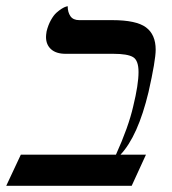

<svg xmlns="http://www.w3.org/2000/svg" viewBox="-67 -598 555 618"><path d="M293.9 -533.2Q371.6 -533.2 402.8 -510Q434.1 -486.8 434.1 -438Q434.1 -403.8 411.1 -301.8Q377 -159.7 320.8 -100.1H402.8L356.9 0H-46.9L0 -100.1H306.2Q346.7 -189.5 361.8 -255.9Q378.9 -325.7 378.9 -366.2Q378.9 -403.8 361.1 -414.3Q343.3 -424.8 297.9 -424.8H144Q113.8 -424.8 97.4 -439.5Q81.1 -454.1 81.1 -479Q81.1 -485.4 83 -497.1Q87.9 -517.1 96.7 -533Q105.5 -548.8 114.5 -556.9Q123.5 -564.9 131.8 -570.1Q140.1 -575.2 145.5 -576.7L150.9 -578.1Q150.9 -558.6 159.7 -545.9Q168.5 -533.2 188 -533.2Z"/></svg>

Font: Linux Libertine G
Style: Italic
Weight: 400
Italic angle: -12°
Designer: Philipp H. Poll
Foundry: Philipp H. Poll
Version: Version 5.1.3